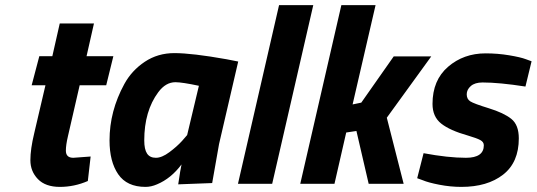

<svg xmlns="http://www.w3.org/2000/svg" viewBox="-20 -720 2102 752"><path d="M238 -130Q238 -102 267 -102L335 -107L324 -11Q271 12 214.5 12Q158 12 128.5 -18.5Q99 -49 99 -92.5Q99 -136 114 -198L158 -386H104L134 -500H185L214 -628H348L319 -500H424L396 -386H292L246 -186Q238 -152 238 -130Z M550 12Q477 12 443 -37.5Q409 -87 409 -170Q409 -285 467 -391Q496 -444 547 -478Q598 -512 663 -512Q732 -512 867 -488L913 -479L838 -156L811 -3L678 2Q687 -59 691 -76Q650 -21 595 2Q572 12 550 12ZM667 -398Q629 -398 600 -359Q545 -285 545 -170Q545 -135 556 -118.5Q567 -102 590.5 -102Q614 -102 643.5 -124Q673 -146 693 -168L713 -191L759 -384Q693 -398 667 -398Z M912 0 1073 -700H1207L1046 0Z M1290 0H1156L1317 -700H1451L1361 -311L1395 -318L1522 -499H1669L1495 -259L1561 0H1424L1376 -207L1336 -201Z M1870 -397Q1840 -397 1824 -383Q1808 -369 1808 -350.5Q1808 -332 1822 -323Q1836 -314 1894.5 -296Q1953 -278 1982.5 -254.5Q2012 -231 2012 -178Q2012 -84 1950.5 -36Q1889 12 1787 12Q1744 12 1700.5 3.5Q1657 -5 1636 -14L1614 -22L1639 -120Q1735 -102 1805 -102Q1875 -102 1875 -151Q1875 -164 1861 -171.5Q1847 -179 1813 -189Q1742 -209 1708 -236Q1674 -263 1674 -313Q1674 -406 1735 -458.5Q1796 -511 1882 -511Q1929 -511 1974 -503.5Q2019 -496 2040 -488L2062 -480L2038 -381Q1935 -397 1870 -397Z"/></svg>

Font: Titillium Web
Style: Bold Italic
Weight: 700
Italic angle: -13°
Version: Version 1.002;PS 57.000;hotconv 1.0.70;makeotf.lib2.5.55311